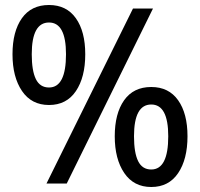

<svg xmlns="http://www.w3.org/2000/svg" viewBox="-20 -734 800 768"><path d="M30 -517Q30 -608 67.5 -661Q105 -714 176 -714Q246 -714 283.5 -661Q321 -608 321 -517Q321 -425 283.5 -369.5Q246 -314 176 -314Q106 -314 68 -370Q30 -426 30 -517ZM244 -517Q244 -644 176 -644Q107 -644 107 -517Q107 -451 123.5 -417.5Q140 -384 176 -384Q244 -384 244 -517ZM512 -700H592L247 0H166ZM439 -189Q439 -280 476.5 -333Q514 -386 585 -386Q655 -386 692.5 -333Q730 -280 730 -189Q730 -97 692.5 -41.5Q655 14 585 14Q515 14 477 -42Q439 -98 439 -189ZM653 -189Q653 -316 585 -316Q516 -316 516 -189Q516 -123 532.5 -89.5Q549 -56 585 -56Q653 -56 653 -189Z"/></svg>

Font: Cabin Condensed
Style: Regular
Weight: 400
Width: 3
Designer: Pablo Impallari
Foundry: Pablo Impallari. http://www.impallari.com Igino Marini. http://www.ikern.com
Version: Version 2.200